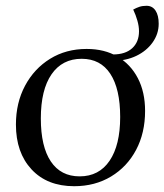

<svg xmlns="http://www.w3.org/2000/svg" viewBox="-20 -631 568 663"><path d="M236 12Q143 12 89 -46Q35 -104 35 -201Q35 -276 66.5 -335Q98 -394 153 -428Q208 -462 279 -462Q341 -462 386 -435.5Q431 -409 456 -361Q481 -313 481 -248Q481 -172 450 -113.5Q419 -55 363.5 -21.5Q308 12 236 12ZM255 -22Q322 -22 358.5 -76Q395 -130 395 -227Q395 -324 361 -376Q327 -428 262 -428Q195 -428 158 -374.5Q121 -321 121 -222Q121 -125 155.5 -73.5Q190 -22 255 -22ZM370 -421V-443Q413 -443 436.5 -464.5Q460 -486 460 -523Q460 -540 454.5 -559.5Q449 -579 440 -598Q451 -604 461.5 -607.5Q472 -611 486 -611Q506 -611 517 -594.5Q528 -578 528 -549Q528 -514 507 -484.5Q486 -455 450.5 -438Q415 -421 370 -421Z"/></svg>

Font: Pitagon Serif
Style: Regular
Weight: 400
Designer: Travis Tran
Foundry: Pitagon
Version: Version 1.000;gftools[0.9.26]